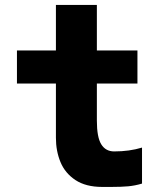

<svg xmlns="http://www.w3.org/2000/svg" viewBox="-20 -754 640 776"><path d="M206 -197V-416.5H48.5V-550H206V-734H371.5V-550H535.5V-416.5H371.5V-266.5Q371.5 -199.5 389.2 -170.8Q407 -142 441.5 -142Q503 -142 554 -157.5V-12Q525.5 -3.5 498 -1Q470.5 1.5 430 1.5H393Q327 1.5 285 -26.2Q243 -54 224.5 -98.8Q206 -143.5 206 -197Z"/></svg>

Font: JuliaMono Black
Style: Regular
Weight: 900
Monospace: yes
Designer: cormullion
Foundry: corm
Version: Version 0.054; ttfautohint (v1.8.4)